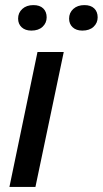

<svg xmlns="http://www.w3.org/2000/svg" viewBox="-20 -733 403 753"><path d="M17 0 127 -529H230L119 0ZM303 -613Q279 -613 265 -626Q251 -639 251 -660Q251 -683 267.5 -698Q284 -713 311 -713Q336 -713 349.5 -700Q363 -687 363 -665Q363 -643 347 -628Q331 -613 303 -613ZM103 -613Q79 -613 65 -626Q51 -639 51 -660Q51 -683 67.5 -698Q84 -713 111 -713Q136 -713 149.5 -700Q163 -687 163 -665Q163 -643 147 -628Q131 -613 103 -613Z"/></svg>

Font: Mona Sans ExtraLight Medium
Style: Italic
Weight: 500
Italic angle: -11.6951°
Version: Version 2.000